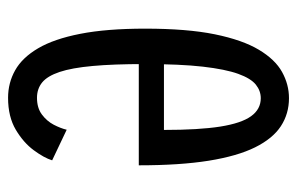

<svg xmlns="http://www.w3.org/2000/svg" viewBox="-154 -592 757 490"><g transform="rotate(-90 225.0 -347.5)"><path d="M323.6 -308.1H137.9Q137.9 -218.9 146.4 -164.7Q155 -110.5 172.9 -85.8Q190.7 -61 218.9 -61Q237.8 -61 253.5 -73.6Q269.3 -86.2 281 -118.5Q292.7 -150.9 299.4 -208.9Q306 -267 306 -357.4Q306 -437.2 301.1 -490.1Q296.3 -543.1 285.9 -574.3Q275.4 -605.6 259.1 -618.9Q242.8 -632.1 219.9 -632.1Q194.1 -632.1 177.3 -619.6Q160.5 -607.1 151.2 -589.4Q142 -571.6 138.4 -556.3L60.3 -593.4Q66.6 -613.9 86 -640.2Q105.3 -666.5 138.4 -686.2Q171.6 -705.9 219.9 -705.9Q258.1 -705.9 290.2 -687.8Q322.4 -669.8 346.2 -629.3Q370.1 -588.8 383.2 -521.6Q396.4 -454.4 396.4 -355.7Q396.4 -249.3 382 -178.4Q367.5 -107.6 342.6 -66Q317.8 -24.4 285.9 -6.7Q253.9 11 219 11Q179.2 11 147.5 -9.7Q115.9 -30.4 93.5 -75.5Q71.1 -120.7 59.3 -194Q47.6 -267.2 47.6 -372.3H323.6Z"/></g></svg>

Font: League Mono Thin Condensed
Style: Regular
Weight: 100
Width: 1
Designer: Tyler Finck
Foundry: The League of Moveable Type / Tyler Finck
Version: Version 2.300;RELEASE